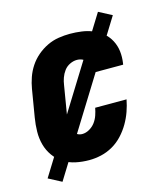

<svg xmlns="http://www.w3.org/2000/svg" viewBox="-101 -665 701 810"><g transform="rotate(-15 250.0 -260.0)"><path d="M205 8Q175 8 146.5 2Q118 -4 94.5 -19Q71 -34 54.5 -57Q38 -80 30.5 -107.5Q23 -135 23.5 -165Q24 -195 29 -225L49 -345Q53 -369 61.5 -393.5Q70 -418 84.5 -440Q99 -462 119.5 -479.5Q140 -497 164 -508.5Q188 -520 213.5 -524Q239 -528 263 -528Q289 -528 314.5 -524.5Q340 -521 363 -511.5Q386 -502 404.5 -486.5Q423 -471 434.5 -449Q446 -427 449 -402Q452 -377 448 -350Q448 -349 447.5 -347Q447 -345 447 -344H310Q310 -344 310 -345Q310 -346 310 -346Q312 -359 311 -371.5Q310 -384 304 -394Q298 -404 287 -409Q276 -414 263 -414Q248 -414 232.5 -406.5Q217 -399 207 -385.5Q197 -372 191.5 -356.5Q186 -341 184 -326L164 -206Q162 -195 161 -184.5Q160 -174 160.5 -163.5Q161 -153 163.5 -143Q166 -133 171 -124.5Q176 -116 185 -111Q194 -106 205 -106Q221 -106 236.5 -115Q252 -124 262 -137.5Q272 -151 277.5 -167Q283 -183 286 -199H423Q418 -173 409 -147.5Q400 -122 386 -98Q372 -74 352.5 -53Q333 -32 308.5 -18Q284 -4 257.5 2Q231 8 205 8ZM72 67 15 37 402 -587 459 -557Z"/></g></svg>

Font: Iosevka SS04 Heavy Oblique
Style: Regular
Weight: 900
Italic angle: -9°
Monospace: yes
Designer: Belleve Invis
Foundry: Belleve Invis
Version: Version 19.0.0; ttfautohint (v1.8.4)